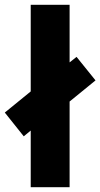

<svg xmlns="http://www.w3.org/2000/svg" viewBox="-48 -780 418 800"><path d="M80 0V-236L51 -212L-28 -311L80 -399V-760H242V-520L271 -543L350 -445L242 -357V0Z"/></svg>

Font: Noto Sans Gurmukhi ExtraCondensed Black
Style: Regular
Weight: 900
Width: 2
Designer: Jelle Bosma - Monotype Design Team
Foundry: Monotype Imaging Inc.
Version: Version 2.004; ttfautohint (v1.8.4.7-5d5b)